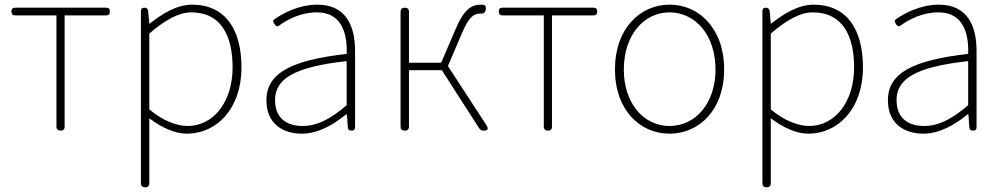

<svg xmlns="http://www.w3.org/2000/svg" viewBox="-20 -560 4296 823"><path d="M222 -247V-17C222 -6 229 0 240 0C251 0 257 -6 257 -17V-494H435C446 -494 451 -500 451 -511C451 -522 446 -527 435 -527H240H45C34 -527 29 -522 29 -511C29 -500 34 -494 45 -494H222Z M584 51V225C584 237 590 243 602 243C614 243 620 237 620 225V46V-53C676 -11 731 13 781 13C907 13 1015 -92 1015 -271C1015 -434 946 -540 803 -540C737 -540 674 -500 622 -459H620L615 -513C614 -522 608 -527 599 -527C589 -527 584 -522 584 -512V-142ZM620 -334V-416C687 -474 746 -507 800 -507C929 -507 977 -405 977 -271C977 -124 896 -20 784 -20C742 -20 682 -39 620 -91V-253Z M1502 -255V-341C1502 -448 1464 -540 1340 -540C1261 -540 1193 -503 1157 -478C1148 -472 1150 -467 1156 -458C1162 -448 1167 -444 1177 -451C1213 -477 1270 -507 1338 -507C1447 -507 1469 -414 1466 -329C1229 -302 1122 -247 1122 -130C1122 -30 1192 13 1274 13C1344 13 1410 -26 1464 -70H1467L1471 -14C1472 -4 1477 0 1487 0C1497 0 1502 -5 1502 -15V-170ZM1466 -250V-203V-109C1397 -50 1340 -20 1277 -20C1213 -20 1159 -50 1159 -131C1159 -220 1237 -273 1466 -298Z M1697 -263V-18C1697 -6 1703 0 1715 0C1727 0 1733 -6 1733 -18V-259H1803H1874L2034 -10C2039 -3 2045 0 2053 0C2070 0 2075 -7 2066 -22L1900 -277L1959 -415C1991 -492 2013 -502 2042 -502C2043 -502 2044 -502 2045 -502C2054 -501 2060 -508 2062 -517C2064 -527 2063 -537 2053 -539C2050 -540 2047 -540 2044 -540C2002 -540 1970 -525 1929 -426L1871 -291H1733V-509C1733 -521 1727 -527 1715 -527C1703 -527 1697 -521 1697 -509Z M2311 -247V-17C2311 -6 2318 0 2329 0C2340 0 2346 -6 2346 -17V-494H2524C2535 -494 2540 -500 2540 -511C2540 -522 2535 -527 2524 -527H2329H2134C2123 -527 2118 -522 2118 -511C2118 -500 2123 -494 2134 -494H2311Z M2686 -467C2643 -420 2616 -351 2616 -262C2616 -88 2724 13 2850 13C2976 13 3084 -88 3084 -262C3084 -351 3057 -420 3014 -467C2972 -515 2913 -540 2850 -540C2787 -540 2729 -515 2686 -467ZM2991 -439C3026 -396 3047 -335 3047 -262C3047 -118 2962 -20 2850 -20C2738 -20 2654 -118 2654 -262C2654 -335 2675 -396 2710 -439C2745 -482 2794 -507 2850 -507C2906 -507 2955 -482 2991 -439Z M3248 51V225C3248 237 3254 243 3266 243C3278 243 3284 237 3284 225V46V-53C3340 -11 3395 13 3445 13C3571 13 3679 -92 3679 -271C3679 -434 3610 -540 3467 -540C3401 -540 3338 -500 3286 -459H3284L3279 -513C3278 -522 3272 -527 3263 -527C3253 -527 3248 -522 3248 -512V-142ZM3284 -334V-416C3351 -474 3410 -507 3464 -507C3593 -507 3641 -405 3641 -271C3641 -124 3560 -20 3448 -20C3406 -20 3346 -39 3284 -91V-253Z M4166 -255V-341C4166 -448 4128 -540 4004 -540C3925 -540 3857 -503 3821 -478C3812 -472 3814 -467 3820 -458C3826 -448 3831 -444 3841 -451C3877 -477 3934 -507 4002 -507C4111 -507 4133 -414 4130 -329C3893 -302 3786 -247 3786 -130C3786 -30 3856 13 3938 13C4008 13 4074 -26 4128 -70H4131L4135 -14C4136 -4 4141 0 4151 0C4161 0 4166 -5 4166 -15V-170ZM4130 -250V-203V-109C4061 -50 4004 -20 3941 -20C3877 -20 3823 -50 3823 -131C3823 -220 3901 -273 4130 -298Z"/></svg>

Font: GenSenRounded2 TW EL
Style: Regular
Weight: 250
Version: Version 2.100;PS 2.1;hotconv 16.6.51;makeotf.lib2.5.65220 DE